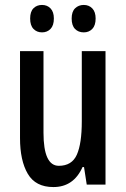

<svg xmlns="http://www.w3.org/2000/svg" viewBox="-20 -747 509 777"><path d="M407 -540V0H331L320 -71H314Q278 10 196 10Q124 10 92.5 -43.5Q61 -97 61 -188V-540H156V-210Q156 -76 218 -76Q271 -76 291 -121Q311 -166 311 -256V-540ZM102 -672Q102 -700 115.5 -713.5Q129 -727 150 -727Q171 -727 184.5 -713Q198 -699 198 -672Q198 -644 184.5 -630Q171 -616 150 -616Q129 -616 115.5 -630Q102 -644 102 -672ZM270 -672Q270 -700 284 -713.5Q298 -727 319 -727Q340 -727 353.5 -713Q367 -699 367 -672Q367 -644 353.5 -630Q340 -616 319 -616Q297 -616 283.5 -630Q270 -644 270 -672Z"/></svg>

Font: Noto Sans Ethiopic ExtraCondensed Medium
Style: Regular
Weight: 500
Width: 2
Designer: Monotype Design Team
Foundry: Monotype Imaging Inc.
Version: Version 2.102; ttfautohint (v1.8.4.7-5d5b)